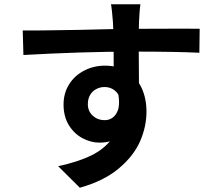

<svg xmlns="http://www.w3.org/2000/svg" viewBox="-20 -806 1017 897"><path d="M629.4 -703.9Q626.7 -630.1 629.6 -363.8L511.5 -404.5Q511.5 -469 510.9 -569.5Q510.3 -669.9 507.6 -703.1Q505.4 -730.7 503.2 -752.2Q501 -773.7 498.5 -786.1H636Q633.5 -768.8 631.8 -744.8Q630.1 -720.7 629.4 -703.9ZM353.5 -666.5Q422.6 -668.2 491.5 -669.8Q560.3 -671.4 611.8 -671.4Q699.7 -671.4 761.2 -671.9Q807.1 -671.9 845.1 -672.1Q883.1 -672.4 912.8 -671.6L911.4 -559.6Q798.3 -564.9 608.4 -564.9Q484.1 -564.9 353.4 -560.8Q222.7 -556.6 89.4 -549.1L86.2 -663.6Q133.3 -663.1 207.9 -664.3Q282.5 -665.5 353.5 -666.5ZM444.6 -139.6Q404.8 -139.6 365.8 -160.2Q326.9 -180.7 301.9 -220.9Q276.9 -261.2 276.9 -317.4Q276.9 -370.8 302.9 -412.1Q328.9 -453.4 373.4 -476.3Q418 -499.3 470.2 -499.3Q532 -499.3 575.8 -470.9Q619.6 -442.6 642 -394.2Q664.3 -345.7 664.3 -284.2Q664.3 -214.1 634.2 -145.4Q604 -76.7 534.5 -18.6Q465.1 39.6 353 71L251.7 -29.5Q344.7 -49.3 408.6 -80.9Q472.4 -112.5 509.8 -167.1Q547.1 -221.7 547.1 -303.2Q547.1 -350.3 524.9 -374.9Q502.7 -399.4 467.8 -399.4Q448 -399.4 430.1 -390.1Q412.1 -380.9 401.2 -362.8Q390.4 -344.7 390.4 -319.6Q390.4 -286.4 413.3 -265.5Q436.3 -244.6 468 -244.6Q508.1 -244.6 527.1 -282.2Q546.1 -319.8 525.6 -399.9L613.8 -375Q613.8 -257.1 571 -198.4Q528.3 -139.6 444.6 -139.6Z"/></svg>

Font: Min Sans VF VF
Style: Regular
Weight: 400
Designer: Jinseong-Kim, NotoSansCJK, Nunito
Foundry: Jinseong-Kim
Version: Version 1.420;Glyphs 3.1.2 (3151)